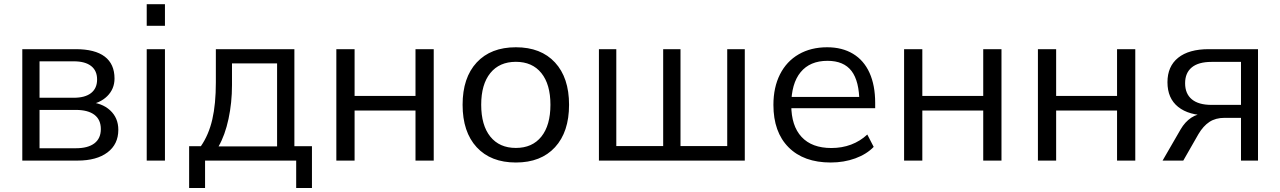

<svg xmlns="http://www.w3.org/2000/svg" viewBox="-20 -777 6195 929"><path d="M87.9 -539.1H346.2Q439.7 -539.1 486.9 -503.1Q534.1 -467 534.1 -397.2Q534.1 -346.6 498.7 -311.6Q463.3 -276.7 405.8 -269.7L406.5 -283.2Q473 -279.9 512.8 -243.2Q552.5 -206.5 552.5 -149Q552.5 -79 500 -39.5Q447.5 0 355.3 0H87.9ZM467.9 -152.5Q467.9 -198 436.8 -221.6Q405.6 -245.2 347 -245.2H171.3V-59.7H347Q405.6 -59.7 436.8 -83.5Q467.9 -107.3 467.9 -152.5ZM449.8 -392.5Q449.8 -435.1 420.8 -457.7Q391.7 -480.3 336.9 -480.3H171.3V-304H336.9Q391.7 -304 420.8 -326.9Q449.8 -349.9 449.8 -392.5Z M689.9 -756.6H778.1V-652.3H689.9ZM689.9 -539.1H778.1V0H689.9Z M895.1 -69.6H952Q990 -124.6 1007.2 -199Q1024.4 -273.4 1024.4 -378.5V-539.1H1404.4V-69.6H1489.4V132.8H1413.1V0H972.2V132.8H895.1ZM1320.7 -68.8V-470.1H1102.5V-365.4Q1102.5 -280.3 1085.7 -201.7Q1068.8 -123 1037.7 -68.8Z M1607.4 -539.1H1695.7V-312.9H1990.4V-539.1H2078.6V0H1990.4V-242.3H1695.7V0H1607.4Z M2218.3 -270.1Q2218.3 -401.1 2286.5 -474.7Q2354.7 -548.3 2476.2 -548.3Q2597.4 -548.3 2665.4 -474.7Q2733.4 -401.1 2733.4 -270.1Q2733.4 -138.5 2665.4 -64.6Q2597.4 9.3 2476.2 9.3Q2354.7 9.3 2286.5 -64.6Q2218.3 -138.5 2218.3 -270.1ZM2643.3 -270.3Q2643.3 -368.9 2599.4 -423.4Q2555.5 -477.9 2476 -477.9Q2396.5 -477.9 2352.4 -423.4Q2308.3 -368.9 2308.3 -270.3Q2308.3 -170.8 2352.4 -116Q2396.5 -61.2 2476 -61.2Q2555.5 -61.2 2599.4 -116Q2643.3 -170.8 2643.3 -270.3Z M2877.9 -539.1H2962V-70.3H3188.8V-539.1H3272.6V-70.3H3498.7V-539.1H3583.7V0H2877.9Z M3722.2 -269.5Q3722.2 -354.2 3754 -417.3Q3785.9 -480.3 3844.7 -514.3Q3903.6 -548.3 3982.2 -548.3Q4054.8 -548.3 4107.4 -516.7Q4159.9 -485.1 4187.3 -424.5Q4214.6 -363.9 4214.6 -279.3V-253.4H3789.9V-308.1H4156.5L4138.2 -281.1Q4137.8 -384.3 4100.2 -433.5Q4062.6 -482.7 3983.8 -482.7Q3899 -482.7 3853.8 -427.7Q3808.6 -372.7 3808.6 -268.9Q3808.6 -168 3858.5 -114.4Q3908.3 -60.8 4002.7 -60.8Q4053.8 -60.8 4097.9 -77.3Q4142 -93.9 4176.5 -126.1L4207.4 -66.3Q4173.2 -30.8 4118.3 -10.7Q4063.5 9.3 3999.3 9.3Q3868.8 9.3 3795.5 -64.3Q3722.2 -137.9 3722.2 -269.5Z M4354.5 -539.1H4442.7V-312.9H4737.4V-539.1H4825.7V0H4737.4V-242.3H4442.7V0H4354.5Z M5002 -539.1H5090.2V-312.9H5384.9V-539.1H5473.1V0H5384.9V-242.3H5090.2V0H5002Z M5810.9 -227.4H5829.1L5826.3 -218.4Q5732.3 -218.4 5680.5 -259.8Q5628.8 -301.1 5628.8 -379.2Q5628.8 -455.9 5680.5 -497.5Q5732.2 -539.1 5828.6 -539.1H6066.9V0H5984.6V-206.8H5905Q5861.8 -206.8 5831.8 -187.1Q5801.9 -167.4 5778.7 -128.1L5705.4 0H5605.2L5692.5 -151Q5713.7 -187.3 5743.7 -207.3Q5773.6 -227.4 5810.9 -227.4ZM5984.6 -269.5V-477.5H5841.7Q5778.8 -477.5 5746.5 -450.9Q5714.2 -424.3 5714.2 -374.3Q5714.2 -323.4 5746.8 -296.4Q5779.4 -269.5 5841.7 -269.5Z"/></svg>

Font: Min Sans VF VF
Style: Regular
Weight: 400
Designer: Jinseong-Kim, NotoSansCJK, Nunito
Foundry: Jinseong-Kim
Version: Version 1.420;Glyphs 3.1.2 (3151)